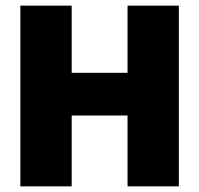

<svg xmlns="http://www.w3.org/2000/svg" viewBox="-20 -659 704 679"><path d="M233.5 -639V0H52V-639ZM612.5 -639V0H431V-639ZM156.5 -250.5V-401.5H498.5V-250.5Z"/></svg>

Font: Anek Devanagari ExtraBold
Style: Regular
Weight: 800
Designer: Kailash Malviya (Devanagari) & Yesha Goshar (Latin)
Foundry: Ek Type
Version: Version 1.003